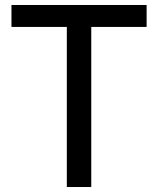

<svg xmlns="http://www.w3.org/2000/svg" viewBox="-20 -750 634 770"><path d="M346 0H248V-662H346ZM568 -642H26V-730H568Z"/></svg>

Font: Sora Variable
Style: Regular
Weight: 400
Designer: Jonathan Barnbrook, Julián Moncada
Foundry: Barnbrook Fonts
Version: Version 2.000